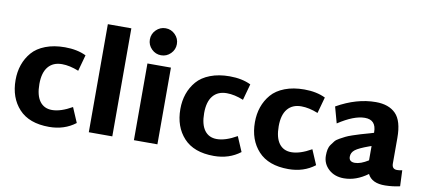

<svg xmlns="http://www.w3.org/2000/svg" viewBox="-75 -1116 3090 1400"><g transform="rotate(10 1470.0 -416.0)"><path d="M339 12Q191 12 115.5 -70Q40 -152 40 -283Q40 -344 58 -396Q76 -448 112 -490Q148 -532 210.5 -556Q273 -580 354 -580Q445 -580 511 -548L478 -428Q411 -455 354 -455Q288 -455 252 -411.5Q216 -368 216 -284Q216 -200 248 -156.5Q280 -113 339 -113Q403 -113 487 -161L534 -51Q452 12 339 12Z M632 0V-800H806V0Z M1123.5 -673.5Q1094 -644 1053 -644Q1012 -644 982.5 -673.5Q953 -703 953 -744Q953 -785 982.5 -814.5Q1012 -844 1053 -844Q1094 -844 1123.5 -814.5Q1153 -785 1153 -744Q1153 -703 1123.5 -673.5ZM966 0V-568H1140V0Z M1559 12Q1411 12 1335.5 -70Q1260 -152 1260 -283Q1260 -344 1278 -396Q1296 -448 1332 -490Q1368 -532 1430.5 -556Q1493 -580 1574 -580Q1665 -580 1731 -548L1698 -428Q1631 -455 1574 -455Q1508 -455 1472 -411.5Q1436 -368 1436 -284Q1436 -200 1468 -156.5Q1500 -113 1559 -113Q1623 -113 1707 -161L1754 -51Q1672 12 1559 12Z M2111 12Q1963 12 1887.5 -70Q1812 -152 1812 -283Q1812 -344 1830 -396Q1848 -448 1884 -490Q1920 -532 1982.5 -556Q2045 -580 2126 -580Q2217 -580 2283 -548L2250 -428Q2183 -455 2126 -455Q2060 -455 2024 -411.5Q1988 -368 1988 -284Q1988 -200 2020 -156.5Q2052 -113 2111 -113Q2175 -113 2259 -161L2306 -51Q2224 12 2111 12Z M2931 -124 2936 -6Q2883 6 2828 7Q2728 9 2697 -55Q2611 8 2521 8Q2452 8 2408 -32.5Q2364 -73 2364 -132Q2364 -157 2368 -177.5Q2372 -198 2384 -215Q2396 -232 2406.5 -245Q2417 -258 2440 -270.5Q2463 -283 2479.5 -291.5Q2496 -300 2530 -311.5Q2564 -323 2586 -329.5Q2608 -336 2651 -348L2681 -357V-361Q2681 -453 2597 -453Q2516 -453 2401 -377L2368 -497Q2514 -580 2656 -580Q2752 -580 2803.5 -528Q2855 -476 2855 -350V-160Q2855 -119 2893 -119Q2912 -119 2931 -124ZM2537 -155Q2537 -117 2581 -117Q2623 -117 2680 -153V-259L2665 -254Q2590 -227 2563.5 -206.5Q2537 -186 2537 -155Z"/></g></svg>

Font: Martel Sans Heavy
Style: Regular
Weight: 900
Designer: Dan Reynolds and Mathieu Réguer
Foundry: Dan Reynolds and Mathieu Réguer
Version: Version 1.001;PS 001.001;hotconv 1.0.70;makeotf.lib2.5.58329